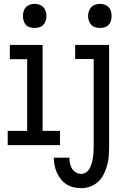

<svg xmlns="http://www.w3.org/2000/svg" viewBox="-20 -753 640 996"><path d="M160 -608Q147 -608 135 -611.5Q123 -615 114.5 -624Q106 -633 102.5 -645.5Q99 -658 99 -670Q99 -682 102.5 -694.5Q106 -707 114.5 -716Q123 -725 135 -729Q147 -733 160 -733Q172 -733 184 -729Q196 -725 204.5 -716Q213 -707 217 -694.5Q221 -682 221 -670Q221 -658 217 -645.5Q213 -633 204.5 -624Q196 -615 184 -611.5Q172 -608 160 -608ZM20 0V-74H121V-446H31V-520H201V-74H291V0ZM498 -608Q486 -608 474 -611.5Q462 -615 453.5 -624Q445 -633 441 -645.5Q437 -658 437 -670Q437 -682 441 -694.5Q445 -707 453.5 -716Q462 -725 474 -729Q486 -733 498 -733Q511 -733 523 -729Q535 -725 543.5 -716Q552 -707 555.5 -694.5Q559 -682 559 -670Q559 -658 555.5 -645.5Q552 -633 543.5 -624Q535 -615 523 -611.5Q511 -608 498 -608ZM402 223Q382 223 362 218.5Q342 214 325.5 203.5Q309 193 296 177Q283 161 275 142.5Q267 124 263 104.5Q259 85 259 65H340Q340 80 343 94.5Q346 109 353.5 121.5Q361 134 374 141.5Q387 149 402 149Q416 149 427.5 140.5Q439 132 445.5 119.5Q452 107 456 93.5Q460 80 462 66Q464 52 465 38Q466 24 466 10V-447H370V-520H546V10Q546 34 544 58.5Q542 83 535.5 106Q529 129 518 151Q507 173 489.5 189.5Q472 206 449 214.5Q426 223 402 223Z"/></svg>

Font: Iosevka Extended
Style: Regular
Weight: 400
Width: 7
Monospace: yes
Designer: Belleve Invis
Foundry: Belleve Invis
Version: Version 32.5.0; ttfautohint (v1.8.4)